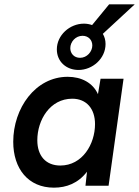

<svg xmlns="http://www.w3.org/2000/svg" viewBox="-20 -856 641 885"><path d="M228.5 9C286 9 340 -11 381 -64.5L374 0H480.5L549.5 -493H443.5L431.5 -422C408 -474 356 -502 292 -502C143 -502 41 -357 41 -202.5C41 -78.5 110 9 228.5 9ZM152 -209.5C152 -303 210.5 -401 313 -401C378.5 -401 418 -355 418 -284C418 -192 360 -93 258 -93C191 -93 152 -138 152 -209.5ZM242 -628.5C242 -572 285.5 -533.5 342 -533.5C406.5 -533.5 466.5 -586 466.5 -653C466.5 -671 462 -686.5 454 -700L601 -836H483L404.5 -740.5C393 -744.5 380 -747 367 -747C301 -747 242 -693.5 242 -628.5ZM304 -634C304 -663.5 328.5 -691 360.5 -691C387.5 -691 405.5 -671.5 405.5 -646.5C405.5 -618 381 -589.5 349 -589.5C321 -589.5 304 -610 304 -634Z"/></svg>

Font: HK Grotesk SemiBold
Style: Italic
Weight: 600
Italic angle: -16°
Designer: Alfredo Marco Pradil
Foundry: Hanken Design Co.
Version: Version 3.001;FEAKit 1.0